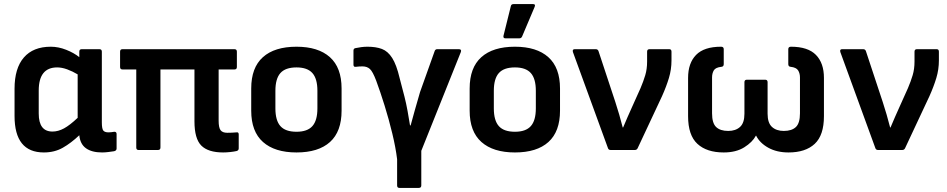

<svg xmlns="http://www.w3.org/2000/svg" viewBox="-20 -732 4622 937"><path d="M194 12Q51 12 51 -166V-299Q51 -399 96.5 -451.5Q142 -504 228 -504Q265 -504 303 -489Q341 -474 367 -453V-480Q367 -492 379 -492H465Q477 -492 477 -480V-135Q477 -104 484 -95Q491 -86 510 -86Q517 -86 524 -87Q531 -88 538 -89Q549 -89 549 -78V-7Q549 3 537 6Q524 8 508 10Q492 12 478 12Q428 12 399.5 -8.5Q371 -29 367 -72Q327 -34 286.5 -11Q246 12 194 12ZM169 -178Q169 -90 236 -90Q264 -90 292.5 -105.5Q321 -121 359 -157V-369Q334 -384 308 -393.5Q282 -403 259 -403Q169 -403 169 -290Z M1069 12Q996 12 962.5 -21.5Q929 -55 929 -140V-393H763V-12Q763 0 751 0H656Q645 0 645 -12V-393H578Q566 -393 566 -405V-480Q566 -492 578 -492H1124Q1136 -492 1136 -480V-405Q1136 -393 1124 -393H1047V-143Q1047 -109 1056.5 -96.5Q1066 -84 1089 -84Q1100 -84 1111.5 -84.5Q1123 -85 1134 -86Q1145 -88 1145 -76V-8Q1145 2 1135 5Q1122 8 1103.5 10Q1085 12 1069 12Z M1427 12Q1321 12 1263.5 -39Q1206 -90 1206 -192V-300Q1206 -402 1263 -453Q1320 -504 1427 -504Q1533 -504 1590 -453Q1647 -402 1647 -300V-192Q1647 -90 1590.5 -39Q1534 12 1427 12ZM1427 -89Q1480 -89 1504.5 -116.5Q1529 -144 1529 -203V-289Q1529 -348 1504.5 -375.5Q1480 -403 1427 -403Q1373 -403 1348.5 -375.5Q1324 -348 1324 -289V-203Q1324 -144 1348.5 -116.5Q1373 -89 1427 -89Z M1929 185Q1918 185 1918 173V45Q1911 -12 1894.5 -80.5Q1878 -149 1857 -216.5Q1836 -284 1816 -338Q1799 -383 1785 -395.5Q1771 -408 1749 -408Q1733 -408 1717 -406Q1705 -404 1705 -416V-485Q1705 -495 1714 -497Q1728 -500 1743 -502Q1758 -504 1774 -504Q1815 -504 1844 -493Q1873 -482 1894 -449Q1915 -416 1930 -352Q1936 -329 1942 -306Q1948 -283 1954 -260Q1962 -229 1969 -190.5Q1976 -152 1981 -120H1984Q1993 -153 2004.5 -194.5Q2016 -236 2030 -283L2101 -482Q2104 -492 2114 -492H2219Q2234 -492 2229 -478L2036 4V173Q2036 185 2024 185Z M2493 12Q2387 12 2329.5 -39Q2272 -90 2272 -192V-300Q2272 -402 2329 -453Q2386 -504 2493 -504Q2599 -504 2656 -453Q2713 -402 2713 -300V-192Q2713 -90 2656.5 -39Q2600 12 2493 12ZM2493 -89Q2546 -89 2570.5 -116.5Q2595 -144 2595 -203V-289Q2595 -348 2570.5 -375.5Q2546 -403 2493 -403Q2439 -403 2414.5 -375.5Q2390 -348 2390 -289V-203Q2390 -144 2414.5 -116.5Q2439 -89 2493 -89ZM2446 -545Q2435 -545 2437 -557L2473 -702Q2475 -712 2486 -712H2582Q2595 -712 2589 -698L2528 -554Q2524 -545 2515 -545Z M2960 0Q2950 0 2947 -9L2776 -478Q2772 -492 2785 -492H2887Q2898 -492 2901 -482L2983 -234Q2993 -204 3002 -172.5Q3011 -141 3019 -110H3021Q3032 -136 3043 -161.5Q3054 -187 3066 -213L3106 -302Q3120 -335 3129 -365Q3138 -395 3138 -432V-480Q3138 -492 3150 -492H3246Q3257 -492 3257 -480V-437Q3257 -393 3244.5 -351.5Q3232 -310 3211 -263L3092 -9Q3088 0 3078 0Z M3512 12Q3429 12 3383.5 -30Q3338 -72 3338 -165V-352Q3338 -424 3377 -464Q3416 -504 3499 -504Q3512 -504 3512 -492V-419Q3512 -407 3501 -406Q3472 -403 3463.5 -388.5Q3455 -374 3455 -354V-179Q3455 -131 3475 -112Q3495 -93 3534 -93Q3570 -93 3591.5 -112.5Q3613 -132 3613 -177V-331Q3613 -343 3625 -343H3714Q3726 -343 3726 -331V-177Q3726 -132 3747.5 -112.5Q3769 -93 3805 -93Q3844 -93 3864 -112Q3884 -131 3884 -179V-354Q3884 -374 3875 -388.5Q3866 -403 3838 -406Q3827 -407 3827 -419V-492Q3827 -504 3840 -504Q3923 -504 3962 -464Q4001 -424 4001 -352V-165Q4001 -72 3956 -30Q3911 12 3828 12Q3771 12 3729.5 -11Q3688 -34 3670 -70H3669Q3652 -38 3612 -13Q3572 12 3512 12Z M4265 0Q4255 0 4252 -9L4081 -478Q4077 -492 4090 -492H4192Q4203 -492 4206 -482L4288 -234Q4298 -204 4307 -172.5Q4316 -141 4324 -110H4326Q4337 -136 4348 -161.5Q4359 -187 4371 -213L4411 -302Q4425 -335 4434 -365Q4443 -395 4443 -432V-480Q4443 -492 4455 -492H4551Q4562 -492 4562 -480V-437Q4562 -393 4549.5 -351.5Q4537 -310 4516 -263L4397 -9Q4393 0 4383 0Z"/></svg>

Font: Sofia Sans
Style: Bold
Weight: 700
Designer: Botio Nikoltchev, Ani Petrova
Foundry: lettersoup
Version: Version 4.100; ttfautohint (v1.8.4.7-5d5b)